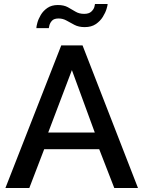

<svg xmlns="http://www.w3.org/2000/svg" viewBox="-20 -936 715 956"><path d="M285 -710H391L667 0H549L474 -193H200L126 0H7ZM452 -276 338 -587 220 -276ZM402 -801Q372 -801 351 -812Q330 -823 311.5 -833.5Q293 -844 272 -844Q249 -844 239 -833Q229 -822 226 -810Q223 -798 223 -796H161Q161 -804 166 -822.5Q171 -841 183 -861.5Q195 -882 216 -896.5Q237 -911 268 -911Q298 -911 318 -900Q338 -889 356 -878Q374 -867 399 -867Q423 -867 435 -878.5Q447 -890 450 -902Q453 -914 453 -916H516Q516 -910 510.5 -891.5Q505 -873 492 -852Q479 -831 457 -816Q435 -801 402 -801Z"/></svg>

Font: Raleway SemiBold
Style: Regular
Weight: 600
Designer: Matt McInerney, Pablo Impallari, Rodrigo Fuenzalida
Foundry: Matt McInerney, Pablo Impallari, Rodrigo Fuenzalida
Version: Version 4.026